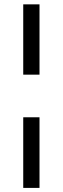

<svg xmlns="http://www.w3.org/2000/svg" viewBox="-20 -748 296 904"><path d="M89.4 -195.8H166V136.7H89.4ZM166 -727.5V-396.5H89.4V-727.5Z"/></svg>

Font: V-Inter
Style: Regular-375
Weight: 375
Designer: Rasmus Andersson
Foundry: rsms
Version: Version 4.000;git-4146feb